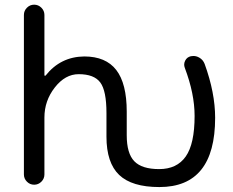

<svg xmlns="http://www.w3.org/2000/svg" viewBox="-20 -794 974 804"><path d="M510.7 -227.5Q510.7 -151.4 542.5 -118.7Q574.2 -85.9 646.5 -85.9Q720.7 -85.9 757.8 -138.7Q794.9 -191.4 794.9 -308.6Q794.9 -401.4 753.9 -509.8Q748 -525.4 755.4 -540Q762.7 -554.7 779.3 -558.6Q784.2 -559.6 790 -559.6Q802.7 -559.6 814.5 -552.7Q830.1 -543.9 836.9 -526.4Q880.9 -405.3 880.9 -300.8Q880.9 -10.7 647.5 -10.7Q532.2 -10.7 479 -61.5Q425.8 -112.3 425.8 -221.7V-320.3Q425.8 -414.1 399.9 -448.7Q374 -483.4 309.6 -483.4Q252.9 -483.4 209.5 -427.7Q166 -372.1 166 -301.8V-63.5Q166 -45.9 153.3 -33.2Q140.6 -20.5 123 -20.5Q105.5 -20.5 92.8 -33.2Q80.1 -45.9 80.1 -63.5V-731.4Q80.1 -749 92.8 -761.7Q105.5 -774.4 123 -774.4Q140.6 -774.4 153.3 -761.7Q166 -749 166 -731.4V-478.5Q166 -477.5 167.5 -477.1Q168.9 -476.6 170.9 -477.5Q233.4 -556.6 333 -557.6Q422.9 -557.6 466.8 -501Q510.7 -444.3 510.7 -326.2Z"/></svg>

Font: Gen Jyuu Gothic Regular
Style: Regular
Weight: 400
Designer: [Source Han Sans]
Ryoko NISHIZUKA  (kana & ideographs); Paul D. Hunt (Latin, Greek & Cyrillic); Wenlong ZHANG  (bopomofo
Version: Version 1.002.20150607